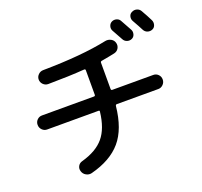

<svg xmlns="http://www.w3.org/2000/svg" viewBox="-147 -1006 1294 1227"><g transform="rotate(-20 500.0 -392.5)"><path d="M726.6 -816.4Q742.2 -824.2 759.3 -819.3Q776.4 -814.5 784.2 -798.8Q819.3 -735.4 825.2 -724.6Q833 -710 828.1 -692.4Q823.2 -674.8 807.1 -668Q791 -661.1 774.4 -667Q757.8 -672.9 750 -688.5Q715.8 -750 710 -760.7Q702.1 -775.4 707 -792Q711.9 -808.6 726.6 -816.4ZM928.7 -813.5Q957 -763.7 969.7 -737.3Q977.5 -721.7 972.7 -704.1Q967.8 -686.5 951.7 -679.7Q935.5 -672.9 918.9 -678.2Q902.3 -683.6 893.6 -700.2Q880.9 -725.6 852.5 -775.4Q844.7 -790 849.1 -807.1Q853.5 -824.2 870.1 -831.1Q885.7 -838.9 902.8 -834Q919.9 -829.1 928.7 -813.5ZM101.6 -309.6Q83 -309.6 68.8 -323.7Q54.7 -337.9 54.7 -357.9Q54.7 -377.9 68.4 -391.6Q82 -405.3 101.6 -405.3H455.1Q463.9 -405.3 463.9 -414.1V-581.1Q463.9 -588.9 455.1 -588.9Q351.6 -581.1 208 -580.1Q188.5 -580.1 174.3 -594.2Q160.2 -608.4 160.2 -627.9Q160.2 -646.5 174.3 -660.6Q188.5 -674.8 208 -674.8Q471.7 -677.7 644.5 -713.9Q664.1 -717.8 682.6 -708Q701.2 -698.2 706.1 -677.7Q710.9 -659.2 701.2 -642.1Q691.4 -625 670.9 -620.1Q640.6 -613.3 579.1 -602.5Q571.3 -600.6 571.3 -592.8V-414.1Q571.3 -405.3 580.1 -405.3H858.4Q877.9 -405.3 891.6 -391.6Q905.3 -377.9 905.3 -357.9Q905.3 -337.9 891.1 -323.7Q877 -309.6 858.4 -309.6H575.2Q568.4 -309.6 566.4 -300.8Q550.8 -149.4 481 -67.4Q411.1 14.6 274.4 49.8Q254.9 54.7 236.3 44.4Q217.8 34.2 211.9 13.7Q206.1 -4.9 215.3 -21.5Q224.6 -38.1 244.1 -43Q345.7 -71.3 395.5 -130.9Q445.3 -190.4 458 -300.8Q460 -309.6 451.2 -309.6Z"/></g></svg>

Font: Rounded Mgen+ 1mn medium
Style: Regular
Weight: 500
Designer: [Source Han Sans]
Ryoko NISHIZUKA  (kana & ideographs); Paul D. Hunt (Latin, Greek & Cyrillic); Wenlong ZHANG  (bopomofo
Version: Version 1.059.20150602